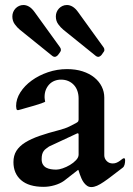

<svg xmlns="http://www.w3.org/2000/svg" viewBox="-20 -739 537 774"><path d="M237.8 -9.8Q221.7 1.5 199.7 7.8Q177.7 14.2 155.8 14.2Q96.2 14.2 65.2 -12.7Q34.2 -39.6 34.2 -85.4Q34.2 -111.8 46.1 -130.9Q58.1 -149.9 81.5 -164.6Q105 -179.2 139.4 -191.2Q173.8 -203.1 219.2 -214.8Q243.7 -221.2 258.5 -228.5Q273.4 -235.8 286.1 -242.7Q294.4 -247.1 295.7 -250.5Q296.9 -253.9 296.9 -256.8V-341.8Q296.9 -357.9 292.2 -371.8Q287.6 -385.7 278.3 -396Q269 -406.2 255.9 -412.1Q242.7 -418 226.1 -418Q211.9 -418 199.7 -413.1Q187.5 -408.2 178.7 -398.9Q169.9 -389.6 164.8 -377Q159.7 -364.3 159.7 -348.1Q159.7 -346.7 159.9 -343.8Q160.2 -340.8 160.6 -337.6Q161.1 -334.5 161.6 -332Q162.1 -329.6 162.1 -329.1Q161.6 -328.1 154.1 -325.2Q146.5 -322.3 135.5 -318.6Q124.5 -314.9 111.3 -311.3Q98.1 -307.6 86.2 -304.2Q74.2 -300.8 65.2 -298.1Q56.2 -295.4 52.7 -294.9Q47.4 -294.9 46.1 -300.5Q44.9 -306.2 44.9 -311.5Q44.9 -339.8 62 -366.7Q79.1 -393.6 107.7 -414.3Q136.2 -435.1 173.3 -447.8Q210.4 -460.4 250 -460.4Q285.2 -460.4 313 -451.4Q340.8 -442.4 360.4 -426.5Q379.9 -410.6 390.1 -389.9Q400.4 -369.1 400.4 -345.7V-112.8Q400.4 -100.1 409.9 -90.1Q419.4 -80.1 434.6 -80.1Q443.4 -80.1 450.4 -83.3Q457.5 -86.4 463.1 -90.6Q468.8 -94.7 472.7 -97.9Q476.6 -101.1 479.5 -101.1Q483.4 -101.1 483.9 -97.9Q484.4 -94.7 484.4 -92.3Q484.4 -84 482.2 -75.4Q480 -66.9 474.6 -63Q450.7 -44.9 432.1 -30.5Q413.6 -16.1 398.4 -5.9Q383.3 4.4 371.1 9.8Q358.9 15.1 348.1 15.1Q338.4 15.1 330.8 9.8Q323.2 4.4 317.6 -3.4Q312 -11.2 308.1 -20.3Q304.2 -29.3 301.5 -37.1Q298.8 -44.9 297.4 -49.8Q295.9 -54.7 294.9 -54.2ZM147.9 -97.2Q147.9 -84 153.1 -75.7Q158.2 -67.4 166.5 -63Q174.8 -58.6 185.3 -56.9Q195.8 -55.2 207 -55.2Q217.3 -55.2 232.4 -60.3Q247.6 -65.4 262 -74Q276.4 -82.5 286.6 -93.5Q296.9 -104.5 296.9 -115.7V-196.3Q296.9 -201.7 293 -201.7Q292 -201.7 291 -201.2L177.7 -148.4Q170.9 -143.6 165.3 -139.4Q159.7 -135.3 155.8 -129.6Q151.9 -124 149.9 -116.5Q147.9 -108.9 147.9 -97.2ZM214.8 -518.6Q212.4 -515.1 208.3 -512.5Q204.1 -509.8 201.2 -509.8Q195.8 -509.8 191.4 -513.2L60.1 -619.1Q48.8 -628.4 39.3 -641.6Q29.8 -654.8 29.8 -672.9Q29.8 -682.1 33.2 -690.4Q36.6 -698.7 42.7 -705.1Q48.8 -711.4 56.9 -715.1Q64.9 -718.8 74.7 -718.8Q85.9 -718.8 97.2 -712.2Q108.4 -705.6 119.1 -690.9L221.7 -548.8Q224.1 -545.4 224.9 -542.7Q225.6 -540 225.6 -536.6Q225.6 -535.2 224.1 -532Q222.7 -528.8 214.8 -518.6ZM390.1 -518.6Q387.7 -515.1 383.5 -512.5Q379.4 -509.8 376.5 -509.8Q371.1 -509.8 366.7 -513.2L235.4 -619.1Q224.1 -628.4 214.6 -641.6Q205.1 -654.8 205.1 -672.9Q205.1 -682.1 208.5 -690.4Q211.9 -698.7 218 -705.1Q224.1 -711.4 232.2 -715.1Q240.2 -718.8 250 -718.8Q261.2 -718.8 272.5 -712.2Q283.7 -705.6 294.4 -690.9L397 -548.8Q399.4 -545.4 400.1 -542.7Q400.9 -540 400.9 -536.6Q400.9 -535.2 399.4 -532Q397.9 -528.8 390.1 -518.6Z"/></svg>

Font: Cardo
Style: Bold
Weight: 700
Designer: David J. Perry
Foundry: David J. Perry
Version: Version 1.0011